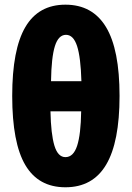

<svg xmlns="http://www.w3.org/2000/svg" viewBox="-20 -791 563 821"><path d="M491.2 -380.9Q491.2 -183.1 433.8 -86.7Q376.5 9.8 259.8 9.8Q144.5 9.8 88.4 -85Q32.2 -179.7 32.2 -380.9Q32.2 -579.6 88.4 -675.3Q144.5 -771 259.8 -771Q375.5 -771 433.3 -675.3Q491.2 -579.6 491.2 -380.9ZM262.2 -642.1Q230 -642.1 214.8 -594Q199.7 -545.9 198.2 -443.8H328.1Q325.2 -545.9 309.6 -594Q293.9 -642.1 262.2 -642.1ZM259.8 -119.1Q293.9 -119.1 309.8 -167.7Q325.7 -216.3 327.1 -314.9H195.8Q197.8 -217.8 212.6 -168.5Q227.5 -119.1 259.8 -119.1Z"/></svg>

Font: Open Sans Condensed ExtraBold
Style: Regular
Weight: 800
Width: 3
Designer: Monotype Design Team
Foundry: Monotype Imaging Inc.
Version: Version 3.000; ttfautohint (v1.8.4)